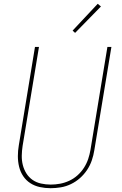

<svg xmlns="http://www.w3.org/2000/svg" viewBox="-20 -982 640 1010"><path d="M246 8Q217 8 189.5 2Q162 -4 139.5 -18.5Q117 -33 102 -55.5Q87 -78 80.5 -105Q74 -132 74 -160.5Q74 -189 79 -218L164 -735H185L99 -215Q95 -189 94.5 -163.5Q94 -138 100 -114Q106 -90 119 -69.5Q132 -49 151.5 -35.5Q171 -22 196 -16.5Q221 -11 247 -11Q271 -11 295.5 -15.5Q320 -20 344 -31Q368 -42 388 -60Q408 -78 422 -100Q436 -122 444 -146Q452 -170 456 -194L545 -735H566L476 -191Q472 -165 463 -138.5Q454 -112 438 -88Q422 -64 400.5 -45Q379 -26 353 -13.5Q327 -1 299.5 3.5Q272 8 246 8ZM375 -809 362 -821 494 -962 511 -948Z"/></svg>

Font: Iosevka Aile Thin Oblique
Style: Regular
Weight: 100
Italic angle: -9°
Designer: Belleve Invis
Foundry: Belleve Invis
Version: Version 31.1.0; ttfautohint (v1.8.4)